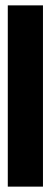

<svg xmlns="http://www.w3.org/2000/svg" viewBox="-20 -695 190 715"><path d="M9 0H140V-675H9Z"/></svg>

Font: Anybody UltraCondensed
Style: Bold
Weight: 700
Width: 1
Version: Version 1.113;gftools[0.9.25]